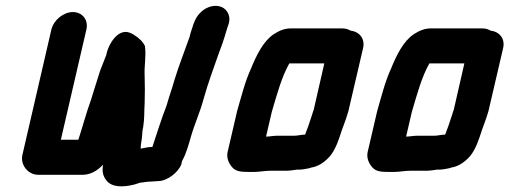

<svg xmlns="http://www.w3.org/2000/svg" viewBox="-20 -573 1775 669"><path d="M774 -482C782 -502 781 -518 771 -533C755 -557 717 -560 686 -536C668 -521 661 -508 653 -486C650 -474 645 -464 642 -450C641 -445 640 -442 639 -440C624 -397 603 -344 589 -298L580 -268C577 -258 573 -247 569 -234C566 -223 563 -213 560 -204C542 -159 527 -108 511 -61C499 -61 483 -58 470 -55L471 -69L474 -89C476 -102 475 -115 479 -131C484 -161 482 -185 484 -213C485 -245 485 -277 484 -308C482 -343 490 -378 485 -413L479 -423C469 -437 450 -452 432 -459C392 -475 357 -420 350 -380L349 -378C343 -362 335 -343 329 -327L323 -308C315 -281 305 -253 297 -225C281 -181 267 -129 253 -86H192L281 -470C289 -503 267 -531 234 -531C201 -531 167 -503 159 -470L58 -33C50 2 79 37 114 36H268C293 36 317 24 339 1C335 25 339 41 351 56C370 80 408 80 448 70L467 64C469 63 471 63 474 63C483 62 492 60 500 60C509 60 523 58 531 58C563 58 602 27 612 -1C613 -7 614 -12 616 -15C629 -39 637 -68 645 -96C658 -141 677 -182 689 -227C704 -281 725 -338 743 -389L749 -405C754 -419 758 -429 763 -446C766 -458 771 -471 774 -482Z M1004 -100H944C933 -100 918 -97 907 -97L927 -183C945 -244 961 -304 988 -352H1110L1073 -190C1070 -183 1069 -178 1068 -175C1066 -169 1064 -162 1061 -154L1054 -133L1046 -112C1045 -109 1045 -107 1043 -104C1030 -104 1017 -100 1004 -100ZM920 22H976C987 22 1004 20 1015 18H1027C1036 17 1046 16 1058 13C1063 11 1068 10 1073 9C1093 4 1112 -9 1130 -29C1150 -54 1160 -85 1171 -119L1179 -141C1185 -158 1188 -165 1194 -186L1245 -405C1253 -438 1232 -463 1202 -466C1194 -471 1184 -474 1173 -474H992C973 -474 954 -467 934 -454C898 -430 874 -382 855 -335C834 -290 821 -237 806 -185L773 -43C770 -28 773 -13 783 2C797 23 812 26 845 26H868C882 26 904 22 920 22Z M1492 -100H1432C1421 -100 1406 -97 1395 -97L1415 -183C1433 -244 1449 -304 1476 -352H1598L1561 -190C1558 -183 1557 -178 1556 -175C1554 -169 1552 -162 1549 -154L1542 -133L1534 -112C1533 -109 1533 -107 1531 -104C1518 -104 1505 -100 1492 -100ZM1408 22H1464C1475 22 1492 20 1503 18H1515C1524 17 1534 16 1546 13C1551 11 1556 10 1561 9C1581 4 1600 -9 1618 -29C1638 -54 1648 -85 1659 -119L1667 -141C1673 -158 1676 -165 1682 -186L1733 -405C1741 -438 1720 -463 1690 -466C1682 -471 1672 -474 1661 -474H1480C1461 -474 1442 -467 1422 -454C1386 -430 1362 -382 1343 -335C1322 -290 1309 -237 1294 -185L1261 -43C1258 -28 1261 -13 1271 2C1285 23 1300 26 1333 26H1356C1370 26 1392 22 1408 22Z"/></svg>

Font: Electronic
Style: TiIt
Weight: 900
Version: Version 1.011